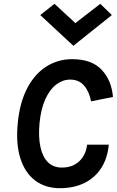

<svg xmlns="http://www.w3.org/2000/svg" viewBox="-20 -972 612 1006"><path d="M294 14Q217 14 163.8 -26.5Q110.5 -67 86.5 -143.2Q62.5 -219.5 73 -326Q83.5 -436 123.2 -511Q163 -586 223.8 -624Q284.5 -662 358 -662Q460 -662 512.2 -606.8Q564.5 -551.5 572 -464L457 -441Q448 -492 420.5 -523.5Q393 -555 348 -555Q309.5 -555 275.5 -529.8Q241.5 -504.5 218 -453.5Q194.5 -402.5 187 -326Q180.5 -254 191.8 -202Q203 -150 231.2 -122Q259.5 -94 304 -94Q361 -94 396 -127.8Q431 -161.5 436 -214H550Q543 -141.5 510 -90.8Q477 -40 421.8 -13Q366.5 14 294 14ZM505.5 -952 566 -893 364.5 -732 191 -893 265.5 -952 375 -851Z"/></svg>

Font: Karla
Style: Bold Italic
Weight: 700
Italic angle: -8°
Designer: Jonathan Pinhorn
Version: Version 2.004;gftools[0.9.33]